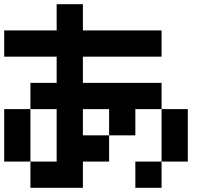

<svg xmlns="http://www.w3.org/2000/svg" viewBox="-20 -895 1040 915"><path d="M0 -125V-375H125V-125ZM0 -625V-750H250V-875H375V-750H750V-625H375V-500H750V-375H625V-250H500V-375H375V-250H500V-125H375V0H125V-125H250V-375H125V-500H250V-625ZM750 -125V0H625V-125ZM750 -375H875V-125H750Z"/></svg>

Font: Galmuri7 Regular
Style: Regular
Weight: 400
Designer: Lee Minseo (quiple)
Version: Version 2.399;hotconv 1.1.1;makeotfexe 2.6.0 DEVELOPMENT